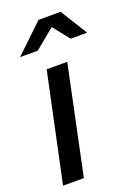

<svg xmlns="http://www.w3.org/2000/svg" viewBox="-140 -788 617 850"><g transform="rotate(-20 168.5 -363.5)"><path d="M5 0 113 -509H210L103 0ZM21 -600 154 -727H258L337 -600H259L198 -677L104 -600Z"/></g></svg>

Font: Red Hat Display SemiBold
Style: Italic
Weight: 600
Italic angle: -12°
Designer: Pentagram, MCKL
Foundry: Pentagram, MCKL
Version: Version 1.023